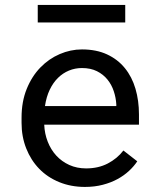

<svg xmlns="http://www.w3.org/2000/svg" viewBox="-20 -735 640 765"><path d="M318.4 9.8Q262.7 9.8 216.1 -9.3Q169.4 -28.3 136.2 -62.5Q103 -96.7 84.5 -143.6Q65.9 -190.4 65.9 -245.6V-266.1Q65.9 -330.1 86.4 -380.6Q106.9 -431.2 140.9 -466.1Q174.8 -501 218 -519.5Q261.2 -538.1 306.6 -538.1Q363.8 -538.1 406.5 -518.3Q449.2 -498.5 477.5 -463.6Q505.9 -428.7 519.8 -381.3Q533.7 -334 533.7 -278.8V-238.3H156.2Q157.7 -202.1 170.2 -170.4Q182.6 -138.7 204.3 -115Q226.1 -91.3 256.3 -77.6Q286.6 -64 323.2 -64Q371.6 -64 409.2 -83.5Q446.8 -103 471.7 -135.3L526.9 -92.3Q513.7 -72.3 493.9 -54Q474.1 -35.6 448.2 -21.5Q422.4 -7.3 389.6 1.2Q356.9 9.8 318.4 9.8ZM306.6 -463.9Q279.3 -463.9 254.9 -453.9Q230.5 -443.8 210.9 -424.6Q191.4 -405.3 178 -377.2Q164.6 -349.1 159.2 -312.5H443.4V-319.3Q441.9 -345.7 433.3 -371.6Q424.8 -397.5 408.2 -418Q391.6 -438.5 366.5 -451.2Q341.3 -463.9 306.6 -463.9ZM479 -645.5H130.4V-715.3H479Z"/></svg>

Font: Roboto Mono
Style: Regular
Weight: 400
Designer: Google
Version: Version 2.000985; 2015; ttfautohint (v1.3)